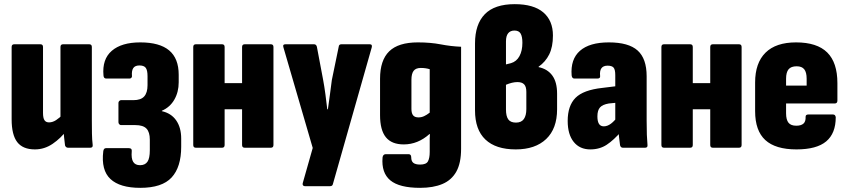

<svg xmlns="http://www.w3.org/2000/svg" viewBox="-20 -711 4080 924"><path d="M148 8Q90 8 63 -27Q36 -62 36 -137V-485Q36 -498 49 -498H174Q187 -498 187 -485V-168Q187 -143 194 -132.5Q201 -122 216 -122Q233 -122 250 -133Q267 -144 283 -161L301 -84Q273 -46 233.5 -19Q194 8 148 8ZM308 0Q297 0 293 -11Q291 -27 288.5 -50Q286 -73 286 -92L271 -137V-485Q271 -498 284 -498H409Q422 -498 422 -485V-130Q422 -98 422.5 -68.5Q423 -39 426 -14Q428 0 414 0Z M655 193Q557 193 511.5 150.5Q466 108 477 17Q479 2 490 2H600Q616 2 614 17Q611 52 621 68Q631 84 654 84Q678 84 689.5 67.5Q701 51 701 12V-39Q701 -75 685 -92Q669 -109 631 -109H562Q558 -109 554 -113Q550 -117 550 -123V-216Q550 -221 554 -225Q558 -229 562 -229H622Q658 -229 674 -247Q690 -265 690 -301V-344Q690 -373 681.5 -384.5Q673 -396 651 -396Q630 -396 621.5 -383.5Q613 -371 615 -346Q616 -341 612.5 -337Q609 -333 604 -333H491Q479 -333 478 -348Q471 -426 518 -466.5Q565 -507 655 -507Q748 -507 794 -468.5Q840 -430 840 -351V-315Q840 -268 819 -231.5Q798 -195 759 -178V-176Q804 -166 828 -131.5Q852 -97 852 -44V-5Q852 93 806 143Q760 193 655 193Z M1158 0Q1145 0 1145 -13V-485Q1145 -498 1158 -498H1283Q1296 -498 1296 -485V-13Q1296 0 1283 0ZM923 0Q910 0 910 -13V-485Q910 -498 923 -498H1048Q1061 -498 1061 -485V-13Q1061 0 1048 0ZM1042 -185V-311H1168V-185Z M1447 185Q1441 185 1438 180.5Q1435 176 1437 170L1485 1L1344 -483Q1339 -498 1354 -498H1491Q1502 -498 1505 -486L1535 -327Q1541 -295 1546 -257.5Q1551 -220 1555 -185H1558Q1563 -220 1568 -257.5Q1573 -295 1577 -326L1610 -486Q1611 -498 1623 -498H1759Q1773 -498 1769 -483L1582 175Q1580 185 1568 185Z M2002 193Q1902 193 1858.5 157Q1815 121 1821 47Q1822 39 1826 35Q1830 31 1836 31H1947Q1952 31 1955.5 34.5Q1959 38 1959 46Q1959 65 1969.5 73Q1980 81 2002 81Q2031 81 2039.5 65.5Q2048 50 2048 20V-22Q2048 -34 2048 -44.5Q2048 -55 2049 -65L2047 -66Q2019 -41 1988 -28.5Q1957 -16 1923 -16Q1865 -16 1837 -50.5Q1809 -85 1809 -157V-332Q1809 -421 1853 -464Q1897 -507 1991 -507Q2052 -507 2101 -497.5Q2150 -488 2199 -486V5Q2199 74 2176 115Q2153 156 2109 174.5Q2065 193 2002 193ZM1994 -146Q2008 -146 2021 -152Q2034 -158 2048 -169V-378Q2038 -381 2027.5 -382.5Q2017 -384 2005 -384Q1981 -384 1970.5 -370Q1960 -356 1960 -327V-187Q1960 -166 1968 -156Q1976 -146 1994 -146Z M2462 8Q2366 8 2316 -39.5Q2266 -87 2266 -180V-502Q2266 -594 2313 -642.5Q2360 -691 2457 -691Q2548 -691 2594.5 -651.5Q2641 -612 2641 -540Q2641 -485 2623 -449Q2605 -413 2572 -390V-388Q2615 -379 2638 -347.5Q2661 -316 2661 -260V-185Q2661 -92 2608.5 -42Q2556 8 2462 8ZM2463 -121Q2489 -121 2501 -138Q2513 -155 2513 -186V-269Q2513 -294 2502.5 -305Q2492 -316 2470 -316Q2457 -316 2443 -312.5Q2429 -309 2415 -303V-184Q2415 -152 2426 -136.5Q2437 -121 2463 -121ZM2415 -401 2439 -407Q2466 -415 2480 -441Q2494 -467 2494 -505Q2494 -535 2485.5 -549.5Q2477 -564 2456 -564Q2436 -564 2425.5 -551Q2415 -538 2415 -512Z M2978 0Q2967 0 2964 -12Q2962 -25 2959.5 -48.5Q2957 -72 2955 -93L2941 -122V-349Q2941 -376 2933 -385.5Q2925 -395 2904 -395Q2863 -395 2868 -346Q2870 -333 2855 -333H2744Q2733 -333 2731 -348Q2725 -426 2771 -466.5Q2817 -507 2910 -507Q3005 -507 3048.5 -468Q3092 -429 3092 -344V-130Q3092 -89 3093 -62.5Q3094 -36 3096 -14Q3098 0 3084 0ZM2821 8Q2770 8 2741 -28Q2712 -64 2712 -129Q2712 -202 2749.5 -240Q2787 -278 2879 -288L2952 -297L2951 -217L2910 -213Q2880 -208 2867.5 -194Q2855 -180 2855 -151Q2855 -127 2862.5 -115Q2870 -103 2886 -103Q2903 -103 2920.5 -116Q2938 -129 2959 -158L2971 -80Q2934 -37 2900 -14.5Q2866 8 2821 8Z M3411 0Q3398 0 3398 -13V-485Q3398 -498 3411 -498H3536Q3549 -498 3549 -485V-13Q3549 0 3536 0ZM3176 0Q3163 0 3163 -13V-485Q3163 -498 3176 -498H3301Q3314 -498 3314 -485V-13Q3314 0 3301 0ZM3295 -185V-311H3421V-185Z M3813 8Q3712 8 3663 -37Q3614 -82 3614 -176V-314Q3614 -408 3664 -457.5Q3714 -507 3811 -507Q3912 -507 3961 -458.5Q4010 -410 4010 -311V-227Q4010 -213 3997 -213H3763V-166Q3763 -135 3774.5 -120.5Q3786 -106 3812 -106Q3835 -106 3846.5 -116Q3858 -126 3857 -149Q3857 -160 3870 -160H3989Q4000 -160 4002 -147Q4002 -69 3956 -30.5Q3910 8 3813 8ZM3763 -299H3862V-332Q3862 -363 3850.5 -377.5Q3839 -392 3814 -392Q3787 -392 3775 -377.5Q3763 -363 3763 -332Z"/></svg>

Font: Sofia Sans Condensed Black
Style: Regular
Weight: 900
Designer: Botio Nikoltchev, Ani Petrova
Foundry: lettersoup
Version: Version 4.101